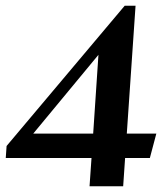

<svg xmlns="http://www.w3.org/2000/svg" viewBox="-30 -647 579 667"><path d="M281.1 0 287.9 -98.1H-10L-7.1 -139.9L403.1 -627H440.9L410.5 -182.9H513.1L490.6 -98.1H404.6L397.9 0ZM85.5 -182.9H293.7L312 -456.6Z"/></svg>

Font: Ancizar Serif Light
Style: Italic
Weight: 300
Italic angle: -4°
Designer: Cesar Puertas, Viviana Monsalve, Julian Moncada, Julian Prieto, Jose Castro, Felipe Aragon, Mariel Hernandez, Sara Alarc
Version: Version 8.100